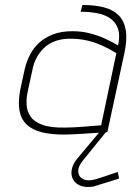

<svg xmlns="http://www.w3.org/2000/svg" viewBox="-20 -529 526 769"><path d="M408 -11H383L381 -3L293 102Q272 126 267.5 149Q263 172 272.5 189.5Q282 207 303 215Q324 223 355 218Q361 216 377 211Q393 206 411.5 200.5Q430 195 443.5 190.5Q457 186 457 186L452 160Q452 160 445 162Q438 164 425.5 168.5Q413 173 397.5 178Q382 183 366 188Q334 198 314.5 189Q295 180 293.5 159Q292 138 312 114L406 -2ZM453 -347Q428 -362 399 -375Q370 -388 338 -396Q306 -404 270 -404Q226 -404 193 -391.5Q160 -379 137 -358Q114 -337 100 -309.5Q86 -282 79 -252L61 -169Q52 -121 58 -86.5Q64 -52 86.5 -30.5Q109 -9 146.5 0.5Q184 10 236 10Q248 10 269.5 9Q291 8 315.5 6.5Q340 5 362 3.5Q384 2 397.5 1Q411 0 410 0L479 -320Q490 -373 483.5 -409.5Q477 -446 455 -468Q433 -490 396.5 -499.5Q360 -509 310 -509L303 -482Q336 -482 367 -476.5Q398 -471 420 -456.5Q442 -442 452 -415.5Q462 -389 453 -347ZM446 -316 385 -27Q386 -27 376 -26.5Q366 -26 350 -24.5Q334 -23 314 -21.5Q294 -20 275 -19Q256 -18 240 -18Q183 -17 150 -29Q117 -41 102.5 -62Q88 -83 86.5 -110Q85 -137 92 -167L110 -250Q116 -280 129.5 -303Q143 -326 162 -342Q181 -358 206 -366Q231 -374 261 -374Q297 -374 328 -367Q359 -360 388 -347Q417 -334 446 -316Z"/></svg>

Font: Advent Pro ExtraLight
Style: Italic
Weight: 250
Italic angle: -12°
Version: Version 3.000